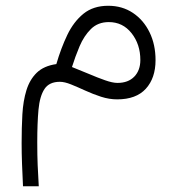

<svg xmlns="http://www.w3.org/2000/svg" viewBox="-20 -341 620 672"><path d="M177.2 -116.7Q193.4 -172.4 215.6 -218.8Q237.8 -265.1 272.2 -293Q306.6 -320.8 358.9 -320.8Q407.7 -320.8 445.1 -295.9Q482.4 -271 503.4 -228Q524.4 -185.1 524.4 -130.4Q524.4 -67.9 490.5 -30.5Q456.5 6.8 390.1 6.8Q362.3 6.8 333.7 -2.4Q305.2 -11.7 278.6 -23.9Q252 -36.1 229 -45.4Q206.1 -54.7 189.5 -54.7Q152.3 -54.7 135.7 -29.5Q119.1 -4.4 114.7 43Q110.4 90.3 110.4 157.2Q110.4 203.1 111.8 236.1Q113.3 269 115.7 311H60.5Q58.6 269 57.1 232.7Q55.7 196.3 55.7 159.7Q55.7 106.4 58.3 59.3Q61 12.2 72.5 -25.1Q84 -62.5 108.6 -86.4Q133.3 -110.4 177.2 -116.7ZM471.2 -130.9Q471.2 -186 440.4 -224.9Q409.7 -263.7 360.8 -263.7Q322.8 -263.7 298.3 -239.5Q273.9 -215.3 258.5 -179Q243.2 -142.6 231.9 -106.4Q260.7 -95.2 291 -82.3Q321.3 -69.3 347.7 -60.1Q374 -50.8 391.1 -50.8Q428.7 -50.8 450 -72.8Q471.2 -94.7 471.2 -130.9Z"/></svg>

Font: Vazirmatn RD ExtraLight
Style: Regular
Weight: 200
Designer: Saber Rastikerdar
Foundry: Saber Rastikerdar
Version: Version 32.102